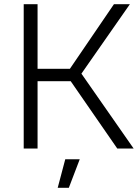

<svg xmlns="http://www.w3.org/2000/svg" viewBox="-20 -708 666 915"><path d="M93 -688H159V-380H313L523 -688H599L368 -357L617 0H539L317 -321H159V0H93ZM360 51 308 187H255L291 51Z"/></svg>

Font: Roundo
Style: Regular
Weight: 400
Designer: Namrata Goyal (Gurmukhi), Shiva Nallaperumal (Latin)
Foundry: Indian Type Foundry
Version: Version 1.000;PS 1.0;hotconv 1.0.88;makeotf.lib2.5.647800